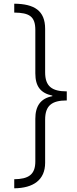

<svg xmlns="http://www.w3.org/2000/svg" viewBox="-20 -852 418 1038"><path d="M341 -309V-358C260 -358 224 -386 224 -461V-696C224 -795 165 -831 57 -832V-784C138 -783 171 -764 171 -690V-456C171 -385 199 -349 263 -335V-332C199 -320 171 -278 171 -210V21C171 93 133 116 57 117V166C160 165 224 121 224 28V-205C224 -281 260 -309 341 -309Z"/></svg>

Font: Noto Sans Devanagari UI Light
Style: Regular
Weight: 300
Designer: Jelle Bosma - Monotype Design Team
Foundry: Monotype Imaging Inc.
Version: Version 2.004